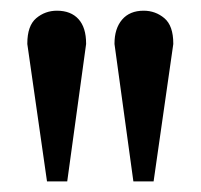

<svg xmlns="http://www.w3.org/2000/svg" viewBox="-20 -746 373 357"><path d="M85.9 -726.1Q111.8 -726.1 126 -710.4Q140.1 -694.8 140.1 -665V-664.1L105 -408.7H67.4L30.8 -664.1V-665Q30.8 -698.2 47.4 -712.2Q64 -726.1 85.9 -726.1ZM247.1 -726.1Q269 -726.1 285.6 -712.2Q302.2 -698.2 302.2 -665V-664.1L265.6 -408.7H228L192.9 -664.1V-665Q192.9 -692.9 207 -709.5Q221.2 -726.1 247.1 -726.1Z"/></svg>

Font: TAML ThiruValluvar
Style: Bold
Weight: 400
Version: Version 0.271; dev 7ad24fM